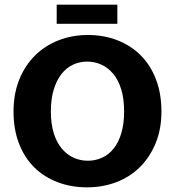

<svg xmlns="http://www.w3.org/2000/svg" viewBox="-20 -792 750 823"><path d="M357 -642Q425 -642 483 -619.5Q541 -597 583 -555Q625 -513 648.5 -452Q672 -391 672 -314Q672 -239 647.5 -179Q623 -119 580.5 -76.5Q538 -34 479.5 -11.5Q421 11 353 11Q285 11 227 -11Q169 -33 127 -74.5Q85 -116 61.5 -176.5Q38 -237 38 -314Q38 -389 62 -449.5Q86 -510 129 -553Q172 -596 230.5 -619Q289 -642 357 -642ZM198 -314Q198 -261 210.5 -221Q223 -181 245 -155Q267 -129 295.5 -116Q324 -103 357 -103Q389 -103 417.5 -116Q446 -129 467 -155Q488 -181 500 -221Q512 -261 512 -314Q512 -369 499.5 -409.5Q487 -450 465 -476Q443 -502 414.5 -515Q386 -528 353 -528Q321 -528 292.5 -514.5Q264 -501 243 -474Q222 -447 210 -407Q198 -367 198 -314ZM483 -772V-690H223V-772Z"/></svg>

Font: Ek Mukta ExtraBold
Style: Regular
Weight: 800
Designer: Girish Dalvi and Yashodeep Gholap
Foundry: Ek Type
Version: Version 2.538;PS 1.002;hotconv 16.6.51;makeotf.lib2.5.65220;